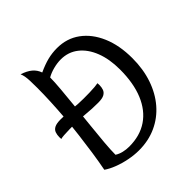

<svg xmlns="http://www.w3.org/2000/svg" viewBox="-222 -1018 1203 1203"><g transform="rotate(-45 380.0 -416.0)"><path d="M246 -759Q296 -782 336 -792Q376 -802 419 -802Q506 -802 571 -754.5Q636 -707 672.5 -622Q709 -537 709 -423Q709 -326 681.5 -245.5Q654 -165 603.5 -106.5Q553 -48 483.5 -16.5Q414 15 330 15Q288 15 242.5 6Q197 -3 157 -18.5Q117 -34 90 -53Q102 -115 112 -183Q122 -251 130.5 -320.5Q139 -390 144.5 -458.5Q150 -527 153 -592Q156 -657 156 -714Q156 -752 155 -776Q154 -800 151 -816.5Q148 -833 142 -847Q185 -833 210 -812Q235 -791 246 -759ZM206 -70Q226 -57 251.5 -51Q277 -45 303 -45Q399 -45 466 -90.5Q533 -136 568.5 -221.5Q604 -307 604 -428Q604 -520 577 -589Q550 -658 501 -696.5Q452 -735 386 -735Q354 -735 319.5 -726Q285 -717 259 -702Q259 -664 253.5 -601.5Q248 -539 240.5 -464.5Q233 -390 225 -315Q217 -240 211.5 -175.5Q206 -111 206 -70ZM360 -377Q303 -377 256.5 -382Q210 -387 165 -387Q141 -387 114 -386.5Q87 -386 65.5 -384.5Q44 -383 36 -380Q36 -384 35.5 -388Q35 -392 35 -396Q35 -417 41 -434Q47 -451 65 -460.5Q83 -470 119 -470Q175 -470 222 -465Q269 -460 314 -460Q339 -460 365.5 -460.5Q392 -461 413.5 -463Q435 -465 443 -467Q443 -463 443.5 -459Q444 -455 444 -451Q444 -430 438 -413.5Q432 -397 414.5 -387Q397 -377 360 -377Z"/></g></svg>

Font: Merienda
Style: Regular
Weight: 400
Designer: Eduardo Rodriguez Tunni
Foundry: Eduardo Rodriguez Tunni
Version: Version 2.001